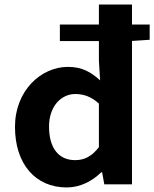

<svg xmlns="http://www.w3.org/2000/svg" viewBox="-20 -818 684 852"><path d="M276.2 13.8C336 13.8 389.5 -14.3 429.4 -53.6H433.2L442.8 0H565.7V-797.9H418.9V-548.7L424.2 -461.6C383.5 -497.9 345 -521.2 281.7 -521.2C161.5 -521.2 46.5 -415.5 46.5 -254.9C46.5 -91 136.4 13.8 276.2 13.8ZM313.5 -107.4C240.2 -107.4 197.6 -160.9 197.6 -256.5C197.6 -346.4 251.4 -400.8 314.1 -400.8C349.6 -400.8 385.1 -389.6 418.9 -358.4V-164.8C386.6 -123.2 353.5 -107.4 313.5 -107.4ZM245.7 -635.8H557.9L644.2 -641.5V-709.1H245.7Z"/></svg>

Font: Source Han Sans JP VF
Style: Regular
Weight: 250
Designer: Ryoko NISHIZUKA 西塚涼子 (kana, bopomofo & ideographs); Paul D. Hunt (Latin, Greek & Cyrillic); Sandoll Communications 산돌커뮤니
Foundry: Adobe
Version: Version 2.004;hotconv 1.0.118;makeotfexe 2.5.65603